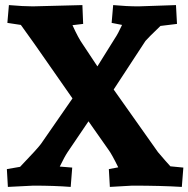

<svg xmlns="http://www.w3.org/2000/svg" viewBox="-20 -730 741 755"><path d="M265 -343 115 -558 62 -632 9 -640 15 -710Q72 -705 109 -705L304 -710L307 -636L265 -631Q288 -580 306 -555L363 -469L431 -578Q444 -597 460 -632L419 -640L425 -710Q478 -705 525 -705L672 -710L676 -636L611 -628Q561 -580 552 -569L427 -378L601 -132Q635 -92 650 -76L701 -71L695 5Q613 0 500 0L412 5L408 -65L445 -72Q419 -125 406 -142L328 -253L246 -132Q234 -114 215 -75L264 -71L258 5Q194 0 111 0L11 5L7 -65L59 -74Q128 -146 141 -164Z"/></svg>

Font: Andada SC
Style: Bold
Weight: 700
Designer: Carolina Giovagnoli
Foundry: Carolina Giovagnoli
Version: Version 1.003